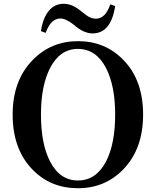

<svg xmlns="http://www.w3.org/2000/svg" viewBox="-20 -978 826 1017"><path d="M393 19Q248 19 152 -80Q47 -188 47 -371Q47 -551 152 -659Q250 -760 393.5 -760Q537 -760 634 -660Q738 -553 738 -371Q738 -190 634 -82Q537 19 393 19ZM393 -22Q489 -22 542 -123Q590 -217 590 -371Q590 -523 542 -617Q489 -719 393 -719Q297 -719 245 -617Q197 -524 197 -371Q197 -216 245 -123Q297 -22 393 -22ZM470 -801Q429 -801 384 -836Q381 -838 376 -843Q330 -880 300 -880Q249 -880 222 -804L197 -813Q207 -882 238 -920Q269 -958 317 -958Q360 -958 403 -924Q406 -922 412 -917Q435 -898 447 -891Q467 -879 487 -879Q539 -879 564 -955L590 -946Q568 -801 470 -801Z"/></svg>

Font: GenRyuMin TW B
Style: Regular
Weight: 700
Version: Version 1.501;PS 1;hotconv 16.6.51;makeotf.lib2.5.65220